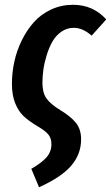

<svg xmlns="http://www.w3.org/2000/svg" viewBox="-20 -563 464 802"><path d="M143.1 219.2 110.8 142.1Q151.4 119.1 173.1 95.5Q194.8 71.8 194.8 39.1Q194.8 14.6 182.1 -1Q169.4 -16.6 136.2 -36.1Q99.1 -58.1 77.6 -78.9Q56.2 -99.6 43 -133.1Q29.8 -166.5 29.8 -212.9Q29.8 -258.8 39.8 -304.9Q49.8 -351.1 70.8 -394Q91.8 -437 121.3 -470.2Q150.9 -503.4 193.4 -523.2Q235.8 -543 285.2 -543Q368.7 -543 423.8 -481.9L362.8 -414.1Q325.7 -446.8 288.1 -446.8Q259.3 -446.8 236.1 -430.4Q212.9 -414.1 198.7 -388.9Q184.6 -363.8 174.8 -331.8Q165 -299.8 161.1 -271.2Q157.2 -242.7 157.2 -216.8Q157.2 -176.3 173.8 -152.3Q190.4 -128.4 231.9 -103Q276.4 -76.2 297.6 -49.3Q318.8 -22.5 318.8 19Q318.8 80.1 278.3 128.2Q237.8 176.3 143.1 219.2Z"/></svg>

Font: Fira Sans Compressed Medium
Style: Italic
Weight: 500
Width: 3
Italic angle: -8°
Designer: Carrois Corporate & Edenspiekermann AG
Foundry: Carrois Corporate GbR & Edenspiekermann AG
Version: Version 4.203;PS 004.203;hotconv 1.0.88;makeotf.lib2.5.64775